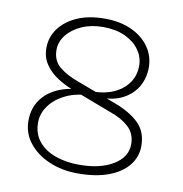

<svg xmlns="http://www.w3.org/2000/svg" viewBox="-73 -685 728 764"><g transform="rotate(10 291.0 -303.0)"><path d="M290.5 10Q226.5 10 174.2 -12.5Q122 -35 91.5 -74Q61 -113 61 -163Q61 -212 86 -247.5Q111 -283 155.2 -302Q199.5 -321 256.5 -321Q263.5 -321 272.5 -321.2Q281.5 -321.5 288.5 -320V-303.5Q231 -303.5 188.8 -283.2Q146.5 -263 123.2 -231Q100 -199 100 -162.5Q100 -117.5 124.8 -87Q149.5 -56.5 192.5 -40.8Q235.5 -25 290.5 -25Q374.5 -25 427.2 -57Q480 -89 480 -141.5Q480 -184.5 450.5 -211.2Q421 -238 370.5 -255L210 -316Q180.5 -327 150.8 -346Q121 -365 101 -393.5Q81 -422 81 -460.5Q81 -503.5 106.5 -538.8Q132 -574 179 -594.8Q226 -615.5 290.5 -615.5Q352.5 -615.5 398.8 -594.2Q445 -573 470.5 -536.2Q496 -499.5 496 -453.5Q496 -413 477.2 -378.8Q458.5 -344.5 420.8 -323.5Q383 -302.5 326 -302.5Q318 -302.5 309.8 -303Q301.5 -303.5 292.5 -305.5V-321.5Q341 -321.5 378 -338.2Q415 -355 436 -385Q457 -415 457 -454Q457 -489.5 436 -518.5Q415 -547.5 377.8 -564.5Q340.5 -581.5 290.5 -581.5Q242 -581.5 204 -564.8Q166 -548 144 -520.2Q122 -492.5 122 -460Q122 -417 151 -392.5Q180 -368 228.5 -350.5L383 -292.5Q450 -268 485.5 -233.2Q521 -198.5 521 -141.5Q521 -97 493.5 -62.8Q466 -28.5 414.5 -9.2Q363 10 290.5 10Z"/></g></svg>

Font: Karla ExtraLight
Style: Regular
Weight: 250
Designer: Jonathan Pinhorn
Version: Version 2.004;gftools[0.9.33]